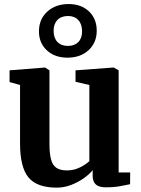

<svg xmlns="http://www.w3.org/2000/svg" viewBox="-20 -892 680 924"><path d="M489.5 9.5Q456.5 9.5 441.2 -4.2Q426 -18 426 -46V-73Q410 -53 382.5 -33.8Q355 -14.5 321.8 -1.8Q288.5 11 253.5 11Q157.5 11 117 -38.2Q76.5 -87.5 76.5 -201V-483L26 -497V-553.5L196 -567H197L218 -553.5V-201Q218 -153.5 225.5 -125.2Q233 -97 251.2 -84.5Q269.5 -72 301.5 -72Q327.5 -72 348.2 -79.5Q369 -87 384.8 -97.2Q400.5 -107.5 410 -116.5V-483L343.5 -498.5V-553.5L524.5 -567H527.5L551 -553.5V-62H606.5L606 -5.5Q588 -1.5 558 4Q528 9.5 489.5 9.5ZM304.5 -614.5Q243 -614.5 204.8 -650.5Q166.5 -686.5 167.5 -743.5Q168.5 -801 208.2 -836.8Q248 -872.5 310.5 -872.5Q371.5 -872.5 408.8 -836.5Q446 -800.5 445.5 -743Q445 -686 406 -650.2Q367 -614.5 304.5 -614.5ZM306.5 -671Q338.5 -671 356.8 -689.5Q375 -708 375 -741Q375 -775.5 357 -795.2Q339 -815 307.5 -815Q275 -815 256.5 -796Q238 -777 238 -744Q238 -709.5 256.2 -690.2Q274.5 -671 306.5 -671Z"/></svg>

Font: Merriweather 20pt
Style: Bold
Weight: 700
Version: Version 2.100